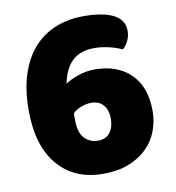

<svg xmlns="http://www.w3.org/2000/svg" viewBox="-74 -690 707 773"><g transform="rotate(-10 279.0 -303.5)"><path d="M451 -464Q424 -476 394.5 -482.5Q365 -489 340 -489Q280 -489 247.5 -457.5Q215 -426 204 -367Q224 -381 257 -392.5Q290 -404 325 -404Q417 -404 471.5 -351Q526 -298 526 -199Q526 -156 511 -117Q496 -78 466 -48.5Q436 -19 391.5 -1.5Q347 16 288 16Q170 16 102.5 -63Q35 -142 35 -288Q35 -371 55.5 -434Q76 -497 113.5 -539Q151 -581 203 -602Q255 -623 318 -623Q398 -623 440.5 -601Q483 -579 483 -534Q483 -513 473.5 -493.5Q464 -474 451 -464ZM355 -198Q355 -233 337.5 -253.5Q320 -274 287 -274Q268 -274 246.5 -266Q225 -258 212 -244V-219Q212 -165 234.5 -142Q257 -119 289 -119Q322 -119 338.5 -141Q355 -163 355 -198Z"/></g></svg>

Font: Baloo 2 Latin ExtraBold
Style: Regular
Weight: 400
Designer: Sarang Kulkarni and Ek Type
Foundry: Ek Type
Version: Version 1.001